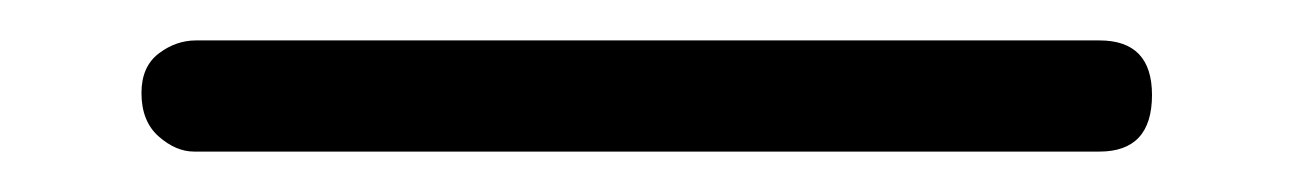

<svg xmlns="http://www.w3.org/2000/svg" viewBox="-20 25 640 95"><path d="M550 72Q550 100 524 100H76Q67 100 58.5 92.5Q50 85 50 71Q50 58 58.5 51.5Q67 45 77 45H524Q550 45 550 72Z"/></svg>

Font: Agu Display Uzo
Style: Regular
Weight: 400
Designer: Oluwaseun Badejo
Version: Version 1.103